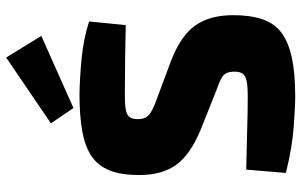

<svg xmlns="http://www.w3.org/2000/svg" viewBox="-202 -786 1002 639"><g transform="rotate(-90 299.5 -467.0)"><path d="M306 -704Q359 -703 423 -697Q487 -691 547 -672L535 -550Q491 -551 427.5 -552Q364 -553 303 -553Q280 -553 264.5 -551.5Q249 -550 239.5 -545.5Q230 -541 226 -532.5Q222 -524 222 -509Q222 -485 236.5 -472.5Q251 -460 288 -447L417 -399Q501 -366 534.5 -317.5Q568 -269 568 -192Q568 -134 554 -94Q540 -54 508.5 -31Q477 -8 425.5 3Q374 14 298 14Q263 14 195.5 9Q128 4 43 -17L54 -149Q114 -148 160.5 -146.5Q207 -145 241.5 -144.5Q276 -144 296 -144Q330 -144 348 -147.5Q366 -151 373 -160.5Q380 -170 380 -188Q380 -205 375 -215Q370 -225 357.5 -232Q345 -239 324 -246L186 -301Q104 -335 70 -382Q36 -429 36 -505Q36 -565 51 -603Q66 -641 97.5 -663Q129 -685 181 -694.5Q233 -704 306 -704ZM427 -948 499 -831 259 -724 208 -799Z"/></g></svg>

Font: Exo 2 ExtraBold
Style: Regular
Weight: 800
Designer: Natanael Gama
Foundry: Natanael Gama
Version: Version 2.010